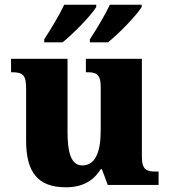

<svg xmlns="http://www.w3.org/2000/svg" viewBox="-20 -786 720 816"><path d="M362 -619V-606H439C484 -642 561 -721 582 -756V-766H447C426 -721 390 -662 362 -619ZM168 -619V-606H246C291 -642 368 -721 389 -756V-766H253C232 -721 196 -662 168 -619ZM260 10C330 10 377 -17 408 -67H413L438 0H654V-57H644C607 -57 583 -61 583 -119V-536H345V-479H349C385 -479 408 -474 408 -418V-231C408 -140 385 -83 330 -83C281 -83 267 -140 267 -226V-536H27V-479H31C81 -479 91 -464 91 -407V-188C91 -55 140 10 260 10Z"/></svg>

Font: Noto Serif Myanmar ExtraBold
Style: Regular
Weight: 800
Designer: Ben Mitchell and the Monotype Design Team
Foundry: Monotype Imaging Inc.
Version: Version 2.106